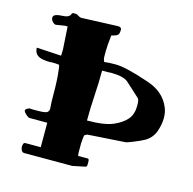

<svg xmlns="http://www.w3.org/2000/svg" viewBox="-103 -634 916 910"><g transform="rotate(15 355.0 -179.5)"><path d="M392 118Q398 118 398 134V145Q398 156 392 158L329 171H94Q84 171 79.5 162Q75 153 75 146Q75 124 87 124H162V4H76Q69 4 60 -4Q44 -18 44 -25Q44 -33 63 -40Q68 -39 78 -39H100Q137 -39 147.5 -44.5Q158 -50 158 -64L156 -96Q156 -181 152 -228Q148 -275 144 -276Q130 -278 114 -278H106Q103 -278 99 -277Q82 -277 66 -280Q22 -287 22 -327L143 -320L144 -350L137 -462H125L81 -455Q73 -455 64.5 -464Q56 -473 56 -483Q56 -493 65 -497.5Q74 -502 86 -503L110 -505Q122 -506 129.5 -511Q137 -516 138 -519.5Q139 -523 140 -525Q142 -530 152 -530Q162 -530 166 -528Q170 -526 173 -524Q182 -518 188 -518L367 -525Q385 -525 385 -512.5Q385 -500 383 -494Q381 -488 376.5 -484.5Q372 -481 365 -479L348 -474Q342 -424 342 -398Q342 -372 342 -364.5Q342 -357 348 -344Q369 -347 403 -347Q454 -347 571 -307Q652 -280 680 -212Q690 -190 690 -159.5Q690 -129 678 -94.5Q666 -60 634 -40Q613 -28 581 -15.5Q549 -3 546 -3L360 9L348 15Q345 18 344 33L342 55Q342 62 342 66V81Q342 91 342 100Q342 109 344 118ZM349 -302Q349 -240 345 -178.5Q341 -117 341 -55Q426 -55 468.5 -73.5Q511 -92 532 -117.5Q553 -143 553 -185Q553 -213 546 -220L478 -282Q455 -303 391 -303Q385 -302 379 -302Z"/></g></svg>

Font: Miltonian Tattoo
Style: Regular
Weight: 400
Designer: Pablo Impallari
Foundry: Pablo Impallari
Version: Version 1.008